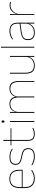

<svg xmlns="http://www.w3.org/2000/svg" viewBox="1538 -2242 714 3830"><g transform="rotate(-90 1895.0 -327.0)"><path d="M251.5 9.5Q160 9.5 109.5 -40.2Q59 -90 59 -180.5V-292.5Q59 -392.5 105.8 -444.8Q152.5 -497 241.5 -497Q300 -497 340.8 -473.5Q381.5 -450 402.5 -405.2Q423.5 -360.5 423.5 -296.5V-279.5Q423.5 -268.5 423.2 -257.5Q423 -246.5 422 -233H405Q405 -250.5 405 -266.5Q405 -282.5 405 -296Q405 -355.5 386.2 -396.5Q367.5 -437.5 331 -459Q294.5 -480.5 241.5 -480.5Q161.5 -480.5 119.5 -432.5Q77.5 -384.5 77.5 -292.5V-243.5V-239.5V-181Q77.5 -140 89.2 -108Q101 -76 123.5 -53.8Q146 -31.5 178.5 -19.8Q211 -8 252 -8Q299.5 -8 339.5 -22.8Q379.5 -37.5 414.5 -65L412 -43Q382.5 -19 341.5 -4.8Q300.5 9.5 251.5 9.5ZM415.5 -233H67.5V-249.5H415.5Z M687.5 9.5Q629 9.5 587.2 -5.5Q545.5 -20.5 519.5 -37.5L516.5 -59Q551.5 -37 592.8 -22.5Q634 -8 688.5 -8Q757 -8 796 -34.8Q835 -61.5 835 -113.5V-123.5Q835 -157 822.5 -179Q810 -201 777.5 -216.2Q745 -231.5 684.5 -243Q623 -254.5 587.5 -270Q552 -285.5 537.2 -310.5Q522.5 -335.5 522.5 -374.5V-379.5Q522.5 -434.5 561.8 -464.5Q601 -494.5 679.5 -494.5Q735.5 -494.5 775.2 -480Q815 -465.5 838.5 -447.5L841.5 -427Q811 -449 771.8 -463.2Q732.5 -477.5 679 -477.5Q632 -477.5 601.5 -465.8Q571 -454 556 -432Q541 -410 541 -379.5V-374.5Q541 -339.5 554.2 -318.2Q567.5 -297 600 -284Q632.5 -271 689 -260Q753 -248 788.8 -231.2Q824.5 -214.5 839 -188.8Q853.5 -163 853.5 -124.5V-113.5Q853.5 -54 809.8 -22.2Q766 9.5 687.5 9.5Z M1139 9Q1090.5 9 1060 -5.2Q1029.5 -19.5 1015 -49Q1000.5 -78.5 1000.5 -123V-462.5H1019V-124.5Q1019 -65.5 1046.5 -37Q1074 -8.5 1139.5 -8.5Q1170.5 -8.5 1200.8 -16.2Q1231 -24 1259 -40L1256.5 -20Q1233.5 -7 1202.2 1Q1171 9 1139 9ZM1250 -457H909V-473H1252.5ZM1018.5 -468H1000.5V-614L1020 -621.5Z M1395 0H1376.5V-485.5H1395ZM1386 -594.5Q1375.5 -594.5 1370 -601.2Q1364.5 -608 1364.5 -622V-626.5Q1364.5 -640 1370 -646.8Q1375.5 -653.5 1386 -653.5Q1396.5 -653.5 1401.8 -646.8Q1407 -640 1407 -626.5V-622Q1407 -608 1401.8 -601.2Q1396.5 -594.5 1386 -594.5Z M2193.5 0H2175V-310Q2175 -363 2162 -400.5Q2149 -438 2119.8 -458.2Q2090.5 -478.5 2041.5 -478.5Q1997 -478.5 1963.2 -459.2Q1929.5 -440 1908.8 -406.8Q1888 -373.5 1882 -331.5L1871.5 -351.5H1876.5Q1881 -389 1902 -421.8Q1923 -454.5 1958.5 -474.8Q1994 -495 2042.5 -495Q2098 -495 2131 -472.8Q2164 -450.5 2178.8 -409.2Q2193.5 -368 2193.5 -311ZM1577.5 0H1559V-485.5H1577.5L1575.5 -357.5H1577.5ZM1885.5 0H1867V-309.5Q1867 -362.5 1854 -400.2Q1841 -438 1812 -458.2Q1783 -478.5 1734.5 -478.5Q1688.5 -478.5 1654.8 -458.8Q1621 -439 1600.8 -404.2Q1580.5 -369.5 1574 -325L1563.5 -344H1570.5Q1575 -385 1595 -419.2Q1615 -453.5 1650.5 -474.2Q1686 -495 1735.5 -495Q1802 -495 1837.8 -460.8Q1873.5 -426.5 1883 -358Q1884.5 -346.5 1885 -336Q1885.5 -325.5 1885.5 -314Z M2340.5 -485.5H2359V-175.5Q2359 -123 2373.2 -85.2Q2387.5 -47.5 2419.5 -27.2Q2451.5 -7 2505 -7Q2555 -7 2591.5 -26.8Q2628 -46.5 2650.2 -81.2Q2672.5 -116 2679 -160.5L2688 -141.5H2682.5Q2678 -101 2656.2 -66.5Q2634.5 -32 2596.2 -11.2Q2558 9.5 2504 9.5Q2444 9.5 2408 -12.8Q2372 -35 2356.2 -76.2Q2340.5 -117.5 2340.5 -174.5ZM2675.5 -485.5H2694V0H2675.5L2677.5 -127H2675.5Z M2877.5 0H2859V-664.5H2877.5Z M3357.5 0H3338.5L3340.5 -128L3339 -131.5V-292V-334.5Q3339 -404.5 3303.8 -441.2Q3268.5 -478 3195 -478Q3140.5 -478 3097.5 -460.2Q3054.5 -442.5 3025 -420L3027.5 -441Q3043 -453 3066.8 -465.5Q3090.5 -478 3122.8 -486.5Q3155 -495 3195 -495Q3236.5 -495 3267 -484.2Q3297.5 -473.5 3317.8 -453Q3338 -432.5 3347.8 -402.8Q3357.5 -373 3357.5 -335ZM3161.5 9.5Q3089 9.5 3049.8 -24.2Q3010.5 -58 3010.5 -123V-134.5Q3010.5 -192.5 3046.5 -224.2Q3082.5 -256 3167 -268.5L3348 -295.5L3348.5 -278.5L3170.5 -252.5Q3095.5 -241.5 3062.2 -214.5Q3029 -187.5 3029 -135.5V-124Q3029 -66.5 3063.8 -36.8Q3098.5 -7 3164 -7Q3216 -7 3253.2 -27.2Q3290.5 -47.5 3313 -82.2Q3335.5 -117 3342 -160.5L3351.5 -142H3345.5Q3341.5 -102.5 3319.5 -67.8Q3297.5 -33 3258 -11.8Q3218.5 9.5 3161.5 9.5Z M3527 -308.5 3517.5 -320.5 3523 -325Q3539.5 -402 3587.5 -447.2Q3635.5 -492.5 3705.5 -492.5Q3726.5 -492.5 3742.8 -489Q3759 -485.5 3770 -480.5L3771.5 -462.5Q3758.5 -468 3741.5 -471.5Q3724.5 -475 3704 -475Q3642.5 -475 3595.2 -433.2Q3548 -391.5 3527 -308.5ZM3530 0H3511.5V-485.5H3530L3527.5 -335L3530 -332.5Z"/></g></svg>

Font: Anek Kannada Thin
Style: Regular
Weight: 250
Version: Version 1.003